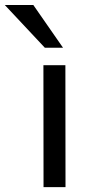

<svg xmlns="http://www.w3.org/2000/svg" viewBox="-112 -769 393 789"><path d="M147 -572.8 24.9 -748.5H-92.3L72.3 -572.8ZM157.2 0 156.7 -501H66.4L66.9 0Z"/></svg>

Font: Ride
Style: Regular
Weight: 400
Version: Version 3.000